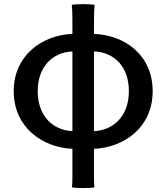

<svg xmlns="http://www.w3.org/2000/svg" viewBox="-20 -728 826 952"><path d="M339 -374V-275V-78C241 -82 167 -154 167 -276C167 -397 241 -469 339 -473ZM339 105V153C339 170 338 189 337 200C339 206 446 206 448 200C447 189 446 170 446 153V105V10C597 3 737 -97 737 -276C737 -454 600 -554 446 -560V-632C446 -657 447 -686 449 -703C446 -709 339 -709 336 -703C338 -686 339 -657 339 -632V-560C189 -554 48 -454 48 -276C48 -97 189 3 339 10ZM446 -374V-473C547 -469 619 -397 619 -276C619 -154 544 -82 446 -78V-275Z"/></svg>

Font: GenSekiGothic2 TW M
Style: Regular
Weight: 500
Version: Version 2.100;PS 2.1;hotconv 16.6.51;makeotf.lib2.5.65220 DE